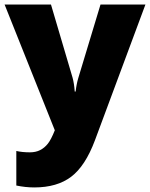

<svg xmlns="http://www.w3.org/2000/svg" viewBox="-21 -573 651 833"><path d="M-1 -553.2H200.2L293.9 -235.8Q300.8 -210.9 303.2 -175.8H307.1Q311 -209.5 318.8 -234.9L415 -553.2H609.9L391.1 35.2Q349.1 147.5 287.8 193.8Q226.6 240.2 127.9 240.2Q89.8 240.2 49.8 231.9V82Q75.7 87.9 108.9 87.9Q134.3 87.9 153.3 78.1Q172.4 68.4 186.5 50.5Q200.7 32.7 216.8 -7.8Z"/></svg>

Font: OpenSans-ExtraBold
Style: Regular
Weight: 800
Foundry: Ascender Corporation
Version: Version 1.10